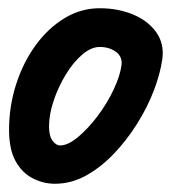

<svg xmlns="http://www.w3.org/2000/svg" viewBox="-20 -440 465 466"><path d="M113 6Q85 6 59 -7.5Q33 -21 17.5 -49.5Q2 -78 2 -125Q2 -182 19 -235Q36 -288 66 -329.5Q96 -371 136 -395.5Q176 -420 222 -420Q266 -420 302.5 -405Q339 -390 359 -362Q379 -334 374 -297Q369 -261 353.5 -220.5Q338 -180 313 -140Q288 -100 256.5 -67Q225 -34 189 -14Q153 6 113 6ZM126 -87Q145 -87 169.5 -107.5Q194 -128 217 -158.5Q240 -189 256 -223Q272 -257 275 -283Q277 -303 261 -314.5Q245 -326 222 -326Q201 -326 179 -307Q157 -288 139 -258Q121 -228 110 -195Q99 -162 99 -133Q99 -110 107.5 -98.5Q116 -87 126 -87Z"/></svg>

Font: Edu QLD Beginner SemiBold
Style: Regular
Weight: 600
Designer: Tina and Corey Anderson
Foundry: Google for Education
Version: Version 1.003